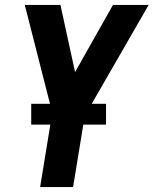

<svg xmlns="http://www.w3.org/2000/svg" viewBox="-20 -540 640 775"><path d="M142 215 191 -85 80 -520H224L283 -249L436 -520H580L322 -72L275 215ZM106 -37V-121H408V-37Z"/></svg>

Font: Iosevka SS04 XBd Ex
Style: Italic
Weight: 800
Width: 7
Italic angle: -9°
Monospace: yes
Designer: Belleve Invis
Foundry: Belleve Invis
Version: Version 19.0.0; ttfautohint (v1.8.4)